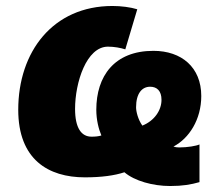

<svg xmlns="http://www.w3.org/2000/svg" viewBox="-20 -583 729 642"><path d="M549 39C591 39 619 34 647 26V-100C636 -95 607 -90 579 -90C571 -90 566 -91 560 -93C612 -120 653 -183 653 -262C653 -358 587 -413 493 -413C362 -413 302 -328 302 -216C302 -182 310 -151 319 -130C309 -127 299 -126 286 -126C252 -126 231 -155 231 -219C231 -307 269 -427 341 -427C362 -427 383 -423 399 -418L439 -552C416 -559 385 -563 356 -563C157 -563 41 -410 41 -216C41 -50 141 10 264 10C319 10 363 4 396 -7C430 22 491 39 549 39ZM456 -163C441 -184 435 -211 435 -224C435 -271 455 -293 482 -293C505 -293 520 -279 520 -249C520 -214 496 -179 456 -163Z"/></svg>

Font: Noto Sans Black
Style: Italic
Weight: 900
Italic angle: -12°
Designer: Monotype Design Team
Foundry: Monotype Imaging Inc.
Version: Version 2.013